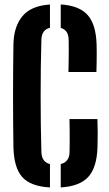

<svg xmlns="http://www.w3.org/2000/svg" viewBox="-20 -828 488 857"><path d="M203 8.6Q115.9 3.9 79 -38.1Q42.1 -80 40 -170.8Q39.2 -221.1 38.7 -279.8Q38.2 -338.5 38.2 -400.1Q38.2 -461.6 38.7 -520.5Q39.2 -579.5 40 -630.4Q41.4 -708.9 79.9 -755.6Q118.4 -802.4 203 -807.8V-704Q184.4 -699.4 175.1 -686.5Q165.8 -673.7 164.8 -652.2Q162.9 -593.1 162.2 -529.2Q161.4 -465.3 161.4 -399.9Q161.4 -334.6 162.2 -270.8Q162.9 -207 164.8 -148.3Q165.8 -126.5 175.1 -113.5Q184.3 -100.4 203 -95.6ZM251.1 8.6V-95.7Q270.2 -100.5 280.1 -113.6Q289.9 -126.8 290.4 -148.3Q290.9 -169.1 291.1 -195.8Q291.2 -222.5 290.9 -249.1Q290.6 -275.8 290.1 -296.5H414.9Q416.1 -267 416.1 -233.7Q416.2 -200.4 415.2 -170.8Q412.4 -80.7 374.2 -38.6Q336 3.6 251.1 8.6ZM285.5 -506.6Q286 -527.3 286.4 -553.3Q286.9 -579.3 286.9 -605.5Q286.9 -631.6 286.4 -652.2Q285.9 -672.8 277.1 -685.7Q268.2 -698.6 251.1 -703.5V-808.1Q333.5 -803.1 371 -761.2Q408.4 -719.3 411.2 -629.6Q411.7 -612.4 411.7 -590.2Q411.7 -568 411.3 -546Q410.8 -523.9 410.3 -506.6Z"/></svg>

Font: Big Shoulders Stencil Display SC Thin
Style: Regular
Weight: 100
Designer: Patric King
Foundry: XO Type Co
Version: Version 2.001